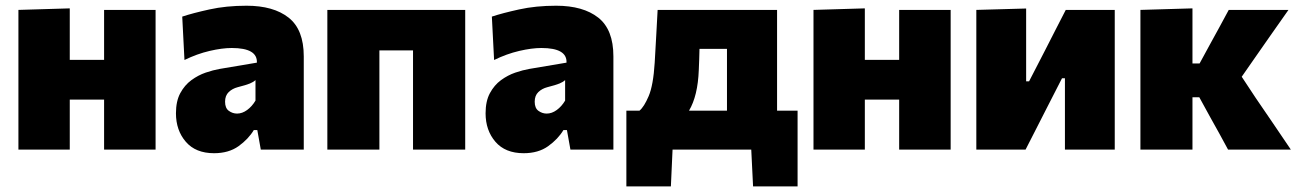

<svg xmlns="http://www.w3.org/2000/svg" viewBox="-20 -536 4650 688"><path d="M46 0V-500.5L230 -506V-321.5H353V-500.5H537.5V0H353V-179H230V0Z M747 13Q681 13 645.8 -28Q610.5 -69 610.5 -130Q610.5 -173.5 626 -202.2Q641.5 -231 665.8 -248.8Q690 -266.5 717 -275.8Q744 -285 767 -289L900.5 -311.5Q903 -364 810.5 -364Q776 -364 731 -353.5Q686 -343 641 -321L633 -476.5Q670.5 -489 730.5 -502.2Q790.5 -515.5 863.5 -515.5Q960 -515.5 1014.2 -472.8Q1068.5 -430 1068.5 -334V0H914.5L902 -70H889.5Q870 -37.5 834.8 -12.2Q799.5 13 747 13ZM829.5 -129Q848 -129 865.5 -141.8Q883 -154.5 895.5 -175.5V-249Q888 -242 875.5 -236.8Q863 -231.5 831.5 -223.5Q812.5 -218.5 799.5 -206Q786.5 -193.5 786.5 -171.5Q786.5 -148.5 800 -138.8Q813.5 -129 829.5 -129Z M1153 0V-500.5H1647V0H1460V-355.5H1339.5V0Z M1856.5 13Q1790.5 13 1755.2 -28Q1720 -69 1720 -130Q1720 -173.5 1735.5 -202.2Q1751 -231 1775.2 -248.8Q1799.5 -266.5 1826.5 -275.8Q1853.5 -285 1876.5 -289L2010 -311.5Q2012.5 -364 1920 -364Q1885.5 -364 1840.5 -353.5Q1795.5 -343 1750.5 -321L1742.5 -476.5Q1780 -489 1840 -502.2Q1900 -515.5 1973 -515.5Q2069.5 -515.5 2123.8 -472.8Q2178 -430 2178 -334V0H2024L2011.5 -70H1999Q1979.5 -37.5 1944.2 -12.2Q1909 13 1856.5 13ZM1939 -129Q1957.5 -129 1975 -141.8Q1992.5 -154.5 2005 -175.5V-249Q1997.5 -242 1985 -236.8Q1972.5 -231.5 1941 -223.5Q1922 -218.5 1909 -206Q1896 -193.5 1896 -171.5Q1896 -148.5 1909.5 -138.8Q1923 -129 1939 -129Z M2224.5 132V-139.5H2271.5Q2288 -153 2304.5 -191.8Q2321 -230.5 2326 -311.5Q2329 -362 2331.5 -408.5Q2334 -454.5 2336.5 -500.5H2764.5V-139.5H2838V132H2678.5L2672 0H2390L2384 132ZM2484 -285Q2480.5 -192.5 2449 -139.5H2585V-361H2486.5Q2486 -342.5 2485.5 -323.5Q2484.5 -304.5 2484 -285Z M2895 0V-500.5L3079 -506V-321.5H3202V-500.5H3386.5V0H3202V-179H3079V0Z M3478.5 0V-500.5L3657 -505.5V-244.5H3667.5L3725 -356Q3743.5 -392 3762 -428.5Q3780.5 -465 3799 -500.5H3974.5V0H3796V-255.5H3785.5L3729.5 -146Q3711 -109.5 3692.2 -72.8Q3673.5 -36 3655 0Z M4066.5 0V-500.5L4253 -506V-308.5H4278.5L4315.5 -376.5Q4332.5 -407.5 4349.5 -438.5Q4366 -469.5 4383 -500.5H4597Q4564.5 -454.5 4533 -409.5Q4501.5 -364 4469.5 -318.5L4429.5 -261L4479 -186Q4510.5 -139.5 4542.5 -93Q4574.5 -46 4605.5 0H4380.5Q4364.5 -29 4349 -58Q4333 -86.5 4317.5 -114.5L4277.5 -187.5H4253V0Z"/></svg>

Font: Heraclito ExtraBold
Style: Regular
Weight: 800
Designer: Kostas Bartsokas (font) & Cristiano Sobral (main changes)
Foundry: Kostas Bartsokas (font) & Cristiano Sobral (main changes)
Version: Version 1.00;July 8, 2020;FontCreator 13.0.0.2655 64-bit